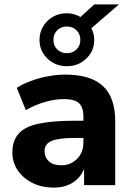

<svg xmlns="http://www.w3.org/2000/svg" viewBox="-20 -839 597 870"><path d="M224 11Q169 11 127 -10Q85 -31 60.5 -67Q36 -103 36 -148Q36 -201 64 -233Q92 -265 155 -278.5Q218 -292 322 -292H358V-309Q358 -353 338 -371.5Q318 -390 270 -390Q230 -390 185.5 -377.5Q141 -365 97 -340L56 -441Q82 -458 119.5 -472Q157 -486 198 -493.5Q239 -501 276 -501Q390 -501 446 -449.5Q502 -398 502 -290V0H361V-74Q346 -35 310.5 -12Q275 11 224 11ZM258 -90Q300 -90 329 -119Q358 -148 358 -194V-214H323Q246 -214 214 -200.5Q182 -187 182 -154Q182 -126 201.5 -108Q221 -90 258 -90ZM283 -539Q231 -539 195 -573.5Q159 -608 159 -658Q159 -692 175.5 -719.5Q192 -747 220 -763Q248 -779 283 -779Q300 -779 315.5 -774.5Q331 -770 345 -762L407 -819H519L394 -711Q407 -686 407 -658Q407 -608 371 -573.5Q335 -539 283 -539ZM283 -598Q309 -598 326.5 -615Q344 -632 344 -658Q344 -685 326.5 -702Q309 -719 283 -719Q257 -719 239.5 -702Q222 -685 222 -658Q222 -632 239.5 -615Q257 -598 283 -598Z"/></svg>

Font: Nunito Sans ExtraBold
Style: Regular
Weight: 800
Designer: Vernon Adams
Foundry: Vernon Adams
Version: Version 3.101; ttfautohint (v1.8.4.7-5d5b);gftools[0.9.27]